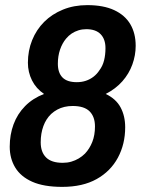

<svg xmlns="http://www.w3.org/2000/svg" viewBox="-20 -718 556 750"><path d="M223 12Q151 12 106 -8Q61 -28 39.5 -63.5Q18 -99 18 -145Q18 -192 33 -232.5Q48 -273 78 -303.5Q108 -334 152 -351Q121 -372 105 -404Q89 -436 89 -473Q89 -520 105.5 -561Q122 -602 152.5 -632.5Q183 -663 226 -680.5Q269 -698 321 -698Q384 -698 426 -678.5Q468 -659 489 -623.5Q510 -588 510 -539Q510 -502 497 -466Q484 -430 458 -400.5Q432 -371 393 -351Q433 -332 451 -298.5Q469 -265 469 -221Q469 -155 440.5 -102Q412 -49 357.5 -18.5Q303 12 223 12ZM225 -82Q243 -82 258.5 -86.5Q274 -91 287.5 -99Q301 -107 312 -118Q330 -137 340.5 -163.5Q351 -190 351 -224Q351 -262 330 -283Q309 -304 264 -304Q247 -304 232 -300.5Q217 -297 204 -290Q191 -283 180 -273Q160 -254 149.5 -225.5Q139 -197 139 -162Q139 -124 160 -103Q181 -82 225 -82ZM280 -397Q299 -397 315.5 -402.5Q332 -408 345.5 -418.5Q359 -429 368 -443Q381 -460 386.5 -482Q392 -504 392 -530Q392 -565 373 -584.5Q354 -604 317 -604Q301 -604 286.5 -599.5Q272 -595 260 -587Q248 -579 238 -567Q223 -549 214.5 -524Q206 -499 206 -469Q206 -434 224 -415.5Q242 -397 280 -397Z"/></svg>

Font: Archivo SemiCondensed SemiBold
Style: Italic
Weight: 600
Width: 4
Italic angle: -10°
Designer: Hector Gatti
Foundry: Omnibus-Type
Version: Version 2.001